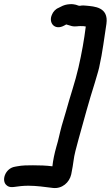

<svg xmlns="http://www.w3.org/2000/svg" viewBox="-41 -796 547 949"><path d="M-8 120C4 131 21 129 29 128C49 125 73 122 99 122C140 122 180 128 221 133C266 138 302 106 311 66L314 50C317 35 320 18 322 2C326 -32 336 -66 347 -107C374 -204 398 -294 428 -388C435 -414 443 -436 449 -462C467 -542 474 -610 485 -678C497 -762 424 -764 385 -768C375 -769 367 -770 352 -767L351 -768H347C345 -768 329 -778 301 -775C288 -774 274 -771 258 -762L248 -757C233 -751 221 -737 216 -724C197 -684 229 -643 277 -670L286 -675H287C289 -675 298 -671 314 -667C331 -663 351 -668 354 -667H358C368 -667 375 -667 383 -665C375 -600 363 -533 347 -463C331 -392 305 -319 285 -245C278 -221 271 -198 264 -174C253 -134 248 -104 238 -72C228 -37 221 -3 218 26C188 22 154 21 122 21C97 21 69 21 44 26L33 28C-16 36 -36 98 -8 120Z"/></svg>

Font: Stray Cat
Style: ExBlkCnObl
Weight: 1000
Version: Version 1.0